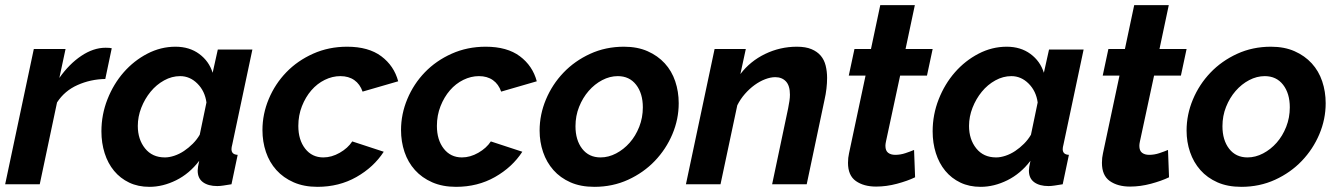

<svg xmlns="http://www.w3.org/2000/svg" viewBox="-24 -714 5189 744"><path d="M107 -524H230L206 -412Q244 -466 291 -497.5Q338 -529 385 -529Q395 -529 400 -528.5Q405 -528 409 -527L384 -408Q327 -407 276.5 -384.5Q226 -362 197 -317L130 0H-4Z M555 10Q511 10 476.5 -6.5Q442 -23 418 -52Q394 -81 381.5 -120.5Q369 -160 369 -205Q369 -270 392.5 -329.5Q416 -389 455.5 -434Q495 -479 547 -506Q599 -533 656 -533Q710 -533 748 -505Q786 -477 800 -432L820 -522H954L876 -154Q873 -143 873 -136Q873 -115 897 -114L873 0Q855 3 841.5 5Q828 7 818 7Q783 7 762.5 -8Q742 -23 742 -53Q742 -65 748 -91Q710 -41 658.5 -15.5Q607 10 555 10ZM615 -104Q632 -104 651.5 -110.5Q671 -117 689 -129Q707 -141 723 -157Q739 -173 750 -192L776 -317Q770 -361 741 -390Q712 -419 674 -419Q642 -419 612 -402.5Q582 -386 559.5 -358.5Q537 -331 523.5 -296.5Q510 -262 510 -226Q510 -174 538 -139Q566 -104 615 -104Z M1206 10Q1154 10 1114 -7.5Q1074 -25 1047 -55Q1020 -85 1006.5 -125Q993 -165 993 -210Q993 -272 1017.5 -330.5Q1042 -389 1085.5 -434Q1129 -479 1189.5 -506Q1250 -533 1321 -533Q1404 -533 1453.5 -496Q1503 -459 1519 -399L1381 -359Q1371 -388 1349 -403.5Q1327 -419 1295 -419Q1264 -419 1234.5 -404.5Q1205 -390 1182.5 -364Q1160 -338 1146 -302.5Q1132 -267 1132 -226Q1132 -172 1158.5 -138Q1185 -104 1229 -104Q1261 -104 1292.5 -122Q1324 -140 1341 -166L1463 -126Q1424 -66 1357 -28Q1290 10 1206 10Z M1743 10Q1691 10 1651 -7.5Q1611 -25 1584 -55Q1557 -85 1543.5 -125Q1530 -165 1530 -210Q1530 -272 1554.5 -330.5Q1579 -389 1622.5 -434Q1666 -479 1726.5 -506Q1787 -533 1858 -533Q1941 -533 1990.5 -496Q2040 -459 2056 -399L1918 -359Q1908 -388 1886 -403.5Q1864 -419 1832 -419Q1801 -419 1771.5 -404.5Q1742 -390 1719.5 -364Q1697 -338 1683 -302.5Q1669 -267 1669 -226Q1669 -172 1695.5 -138Q1722 -104 1766 -104Q1798 -104 1829.5 -122Q1861 -140 1878 -166L2000 -126Q1961 -66 1894 -28Q1827 10 1743 10Z M2279 10Q2226 10 2186.5 -7.5Q2147 -25 2120.5 -55Q2094 -85 2080.5 -124.5Q2067 -164 2067 -208Q2067 -270 2091.5 -328.5Q2116 -387 2159.5 -432.5Q2203 -478 2263 -505.5Q2323 -533 2394 -533Q2446 -533 2485.5 -515.5Q2525 -498 2552 -468.5Q2579 -439 2592.5 -399Q2606 -359 2606 -314Q2606 -252 2581.5 -194Q2557 -136 2513.5 -90.5Q2470 -45 2410 -17.5Q2350 10 2279 10ZM2303 -104Q2334 -104 2363.5 -119.5Q2393 -135 2416 -161Q2439 -187 2453 -222.5Q2467 -258 2467 -298Q2467 -352 2441 -385.5Q2415 -419 2370 -419Q2339 -419 2309.5 -403.5Q2280 -388 2257 -361.5Q2234 -335 2220 -300Q2206 -265 2206 -225Q2206 -171 2232 -137.5Q2258 -104 2303 -104Z M2745 -524H2866L2845 -427Q2883 -477 2941 -505Q2999 -533 3064 -533Q3098 -533 3120.5 -523.5Q3143 -514 3156.5 -498Q3170 -482 3175.5 -459.5Q3181 -437 3181 -412Q3181 -392 3178.5 -370.5Q3176 -349 3171 -327L3102 0H2968L3030 -294Q3033 -309 3035 -322.5Q3037 -336 3037 -347Q3037 -382 3021.5 -398.5Q3006 -415 2980 -415Q2962 -415 2941 -407Q2920 -399 2900 -384.5Q2880 -370 2862.5 -350Q2845 -330 2833 -306L2768 0H2634Z M3371 9Q3323 9 3292.5 -12.5Q3262 -34 3262 -83Q3262 -103 3266 -120L3330 -421H3265L3287 -524H3351L3387 -694H3521L3485 -524H3590L3568 -421H3464L3409 -165Q3408 -160 3407.5 -156.5Q3407 -153 3407 -149Q3407 -130 3417.5 -122Q3428 -114 3445 -114Q3465 -114 3484.5 -120.5Q3504 -127 3518 -133L3522 -27Q3493 -13 3452 -2Q3411 9 3371 9Z M3776 10Q3732 10 3697.5 -6.5Q3663 -23 3639 -52Q3615 -81 3602.5 -120.5Q3590 -160 3590 -205Q3590 -270 3613.5 -329.5Q3637 -389 3676.5 -434Q3716 -479 3768 -506Q3820 -533 3877 -533Q3931 -533 3969 -505Q4007 -477 4021 -432L4041 -522H4175L4097 -154Q4094 -143 4094 -136Q4094 -115 4118 -114L4094 0Q4076 3 4062.5 5Q4049 7 4039 7Q4004 7 3983.5 -8Q3963 -23 3963 -53Q3963 -65 3969 -91Q3931 -41 3879.5 -15.5Q3828 10 3776 10ZM3836 -104Q3853 -104 3872.5 -110.5Q3892 -117 3910 -129Q3928 -141 3944 -157Q3960 -173 3971 -192L3997 -317Q3991 -361 3962 -390Q3933 -419 3895 -419Q3863 -419 3833 -402.5Q3803 -386 3780.5 -358.5Q3758 -331 3744.5 -296.5Q3731 -262 3731 -226Q3731 -174 3759 -139Q3787 -104 3836 -104Z M4355 9Q4307 9 4276.5 -12.5Q4246 -34 4246 -83Q4246 -103 4250 -120L4314 -421H4249L4271 -524H4335L4371 -694H4505L4469 -524H4574L4552 -421H4448L4393 -165Q4392 -160 4391.5 -156.5Q4391 -153 4391 -149Q4391 -130 4401.5 -122Q4412 -114 4429 -114Q4449 -114 4468.5 -120.5Q4488 -127 4502 -133L4506 -27Q4477 -13 4436 -2Q4395 9 4355 9Z M4786 10Q4733 10 4693.5 -7.5Q4654 -25 4627.5 -55Q4601 -85 4587.5 -124.5Q4574 -164 4574 -208Q4574 -270 4598.5 -328.5Q4623 -387 4666.5 -432.5Q4710 -478 4770 -505.5Q4830 -533 4901 -533Q4953 -533 4992.5 -515.5Q5032 -498 5059 -468.5Q5086 -439 5099.5 -399Q5113 -359 5113 -314Q5113 -252 5088.5 -194Q5064 -136 5020.5 -90.5Q4977 -45 4917 -17.5Q4857 10 4786 10ZM4810 -104Q4841 -104 4870.5 -119.5Q4900 -135 4923 -161Q4946 -187 4960 -222.5Q4974 -258 4974 -298Q4974 -352 4948 -385.5Q4922 -419 4877 -419Q4846 -419 4816.5 -403.5Q4787 -388 4764 -361.5Q4741 -335 4727 -300Q4713 -265 4713 -225Q4713 -171 4739 -137.5Q4765 -104 4810 -104Z"/></svg>

Font: PTCRaleway
Style: Bold Italic
Weight: 700
Italic angle: -12°
Designer: Matt McInerney, Pablo Impallari, Rodrigo Fuenzalida
Foundry: Matt McInerney, Pablo Impallari, Rodrigo Fuenzalida
Version: Version 3.000g; ttfautohint (v1.5) -l 8 -r 28 -G 28 -x 14 -D